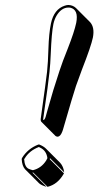

<svg xmlns="http://www.w3.org/2000/svg" viewBox="-20 -678 392 765"><path d="M252.9 -658.2Q270.5 -657.2 282.2 -646.5L338.9 -589.8Q357.9 -568.8 350.1 -528.3Q342.8 -493.2 306.6 -400.9Q293 -365.2 282.7 -335.4Q271.5 -302.2 230.5 -160.2Q229 -155.8 228 -153.3Q220.7 -134.3 210 -133.3Q204.1 -133.8 201.2 -136.2L144.5 -192.9Q141.6 -196.8 142.1 -203.1Q143.1 -209.5 147 -239.3Q161.1 -338.4 167.5 -392.1Q171.4 -429.7 172.9 -482.4Q174.8 -545.4 183.1 -585Q195.3 -641.6 237.8 -655.3Q246.1 -658.2 252.9 -658.2ZM66.4 -43.9 67.4 -47.9Q89.8 -85.4 132.8 -102.1H136.7Q153.8 -95.2 163.1 -85.9L219.7 -29.3Q232.9 -14.6 235.8 8.8L179.2 -47.9L178.2 -43.9L234.9 12.7Q210.4 56.6 169.4 66.4L112.8 9.8H108.9L165.5 66.4Q146 61 136.2 52.7L79.6 -3.9Q67.9 -17.1 66.4 -43.9ZM76.2 -43.9Q78.1 -13.2 94.2 -5.4Q101.1 -2.4 109.9 0H111.8Q145 -8.3 164.1 -38.6Q167 -43.5 168.9 -47.9Q165 -77.6 140.6 -89.4Q137.2 -90.8 134.8 -92.3Q96.7 -77.6 78.1 -46.4Q76.7 -44.9 76.2 -43.9ZM252.9 -647.9Q224.6 -647.9 205.1 -615.2Q196.8 -600.6 192.9 -583Q185.5 -547.9 182.1 -461.4Q180.7 -424.3 177.2 -391.1Q171.4 -336.4 156.7 -237.3Q152.8 -209 151.9 -202.1V-200.2H153.3Q157.7 -200.2 161.1 -210.4Q161.6 -211.9 162.1 -212.9V-213.4Q163.6 -216.8 168.5 -236.3Q191.4 -319.3 216.8 -395Q228.5 -431.2 250 -484.4Q275.9 -550.3 283.7 -586.9Q293.9 -639.6 259.8 -647.5Q255.9 -647.9 252.9 -647.9Z"/></svg>

Font: Linux Biolinum Shadow O
Style: Italic
Weight: 400
Italic angle: -12°
Designer: Philipp H. Poll
Foundry: Philipp H. Poll
Version: Version 0.6.2